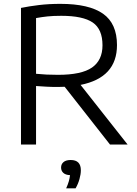

<svg xmlns="http://www.w3.org/2000/svg" viewBox="-20 -768 729 1020"><path d="M91.5 0V-726Q135.5 -735 187.2 -741.2Q239 -747.5 301 -747.5Q453 -747.5 527.2 -695.2Q601.5 -643 601.5 -528.5Q601.5 -355.5 408 -317L658 0H564.5L323.5 -307Q306 -306 286.5 -306Q253 -306 226.8 -307.5Q200.5 -309 171.5 -311V0ZM288.5 -370.5Q413 -370.5 468.8 -409.2Q524.5 -448 524.5 -527.5Q524.5 -613 472.5 -648.5Q420.5 -684 305.5 -684Q263 -684 232.5 -680.8Q202 -677.5 171.5 -672V-376Q203.5 -373 228 -371.8Q252.5 -370.5 288.5 -370.5ZM331.5 232.5Q341 211.5 345.8 194.5Q350.5 177.5 352 162.5Q328.5 161.5 316.5 150.5Q304.5 139.5 304.5 122Q304.5 104 317.5 93Q330.5 82 355.5 82Q409.5 82 409.5 136.5Q409.5 157.5 402.2 183.5Q395 209.5 381.5 232.5Z"/></svg>

Font: Encode Sans Semi Expanded
Style: Regular
Weight: 400
Width: 6
Designer: Multiple Designers
Foundry: Impallari Type
Version: Version 3.000; ttfautohint (v1.8.3) -l 8 -r 50 -G 200 -x 14 